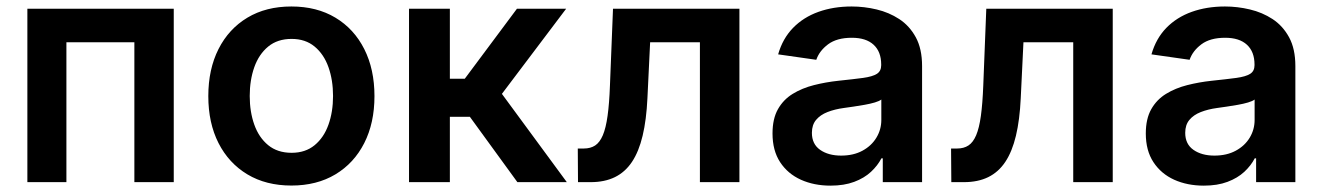

<svg xmlns="http://www.w3.org/2000/svg" viewBox="-20 -573 4159 604"><path d="M66.1 0V-545.5H526.6V0H402.7V-440H188.9V0Z M896.7 10.7Q816.8 10.7 758.2 -24.5Q699.6 -59.7 667.4 -122.9Q635.3 -186.1 635.3 -270.6Q635.3 -355.1 667.4 -418.7Q699.6 -482.2 758.2 -517.4Q816.8 -552.6 896.7 -552.6Q976.6 -552.6 1035.2 -517.4Q1093.8 -482.2 1125.9 -418.7Q1158 -355.1 1158 -270.6Q1158 -186.1 1125.9 -122.9Q1093.8 -59.7 1035.2 -24.5Q976.6 10.7 896.7 10.7ZM897.4 -92.3Q940.7 -92.3 969.8 -116.3Q998.9 -140.3 1013.3 -180.8Q1027.7 -221.2 1027.7 -271Q1027.7 -321 1013.3 -361.7Q998.9 -402.3 969.8 -426.5Q940.7 -450.6 897.4 -450.6Q853 -450.6 823.7 -426.5Q794.4 -402.3 780 -361.7Q765.6 -321 765.6 -271Q765.6 -221.2 780 -180.8Q794.4 -140.3 823.7 -116.3Q853 -92.3 897.4 -92.3Z M1266.7 0V-545.5H1395.2V-325.3H1442.1L1606.2 -545.5H1761L1558.9 -277.7L1763.1 0H1607.6L1458.1 -205.6H1395.2V0Z M1798.3 0 1797.6 -105.8H1816.4Q1837.7 -105.8 1852.3 -115.4Q1866.8 -125 1876.4 -147.5Q1886 -170.1 1891.3 -208.5Q1896.7 -246.8 1898.8 -304L1908.4 -545.5H2306.1V0H2181.8V-440H2025.2L2016.7 -264.2Q2013.5 -196 2001.6 -146.1Q1989.7 -96.2 1968.2 -63.9Q1946.7 -31.6 1914.4 -15.8Q1882.1 0 1838.1 0Z M2592.7 11Q2540.8 11 2499.5 -7.6Q2458.1 -26.3 2434.1 -62.9Q2410.2 -99.4 2410.2 -153.1Q2410.2 -199.2 2427.2 -229.4Q2444.2 -259.6 2473.7 -277.7Q2503.2 -295.8 2540.3 -305.2Q2577.4 -314.6 2617.2 -318.9Q2665.1 -323.9 2695 -327.9Q2724.8 -332 2738.5 -340.7Q2752.1 -349.4 2752.1 -367.9V-370Q2752.1 -410.2 2728.3 -432.2Q2704.5 -454.2 2659.8 -454.2Q2612.6 -454.2 2585 -433.6Q2557.5 -413 2547.9 -384.9L2427.9 -402Q2442.1 -451.7 2474.8 -485.3Q2507.5 -518.8 2554.7 -535.7Q2601.9 -552.6 2659.1 -552.6Q2698.5 -552.6 2737.6 -543.3Q2776.6 -534.1 2808.9 -513Q2841.3 -491.8 2861 -455.6Q2880.7 -419.4 2880.7 -365.1V0H2757.1V-74.9H2752.8Q2741.1 -52.2 2720 -32.5Q2698.9 -12.8 2667.1 -0.9Q2635.3 11 2592.7 11ZM2626.1 -83.5Q2664.8 -83.5 2693.2 -98.9Q2721.6 -114.3 2737 -139.9Q2752.5 -165.5 2752.5 -195.7V-259.9Q2746.4 -255 2732.1 -250.7Q2717.7 -246.4 2699.9 -243.3Q2682.2 -240.1 2664.8 -237.6Q2647.4 -235.1 2634.6 -233.3Q2605.8 -229.4 2583.1 -220.5Q2560.4 -211.6 2547.2 -195.8Q2534.1 -180 2534.1 -155.2Q2534.1 -119.7 2560 -101.6Q2585.9 -83.5 2626.1 -83.5Z M2972.7 0 2971.9 -105.8H2990.8Q3012.1 -105.8 3026.6 -115.4Q3041.2 -125 3050.8 -147.5Q3060.4 -170.1 3065.7 -208.5Q3071 -246.8 3073.2 -304L3082.7 -545.5H3480.5V0H3356.2V-440H3199.6L3191.1 -264.2Q3187.9 -196 3176 -146.1Q3164.1 -96.2 3142.6 -63.9Q3121.1 -31.6 3088.8 -15.8Q3056.5 0 3012.4 0Z M3767 11Q3715.2 11 3673.8 -7.6Q3632.5 -26.3 3608.5 -62.9Q3584.5 -99.4 3584.5 -153.1Q3584.5 -199.2 3601.6 -229.4Q3618.6 -259.6 3648.1 -277.7Q3677.6 -295.8 3714.7 -305.2Q3751.8 -314.6 3791.5 -318.9Q3839.5 -323.9 3869.3 -327.9Q3899.1 -332 3912.8 -340.7Q3926.5 -349.4 3926.5 -367.9V-370Q3926.5 -410.2 3902.7 -432.2Q3878.9 -454.2 3834.2 -454.2Q3786.9 -454.2 3759.4 -433.6Q3731.9 -413 3722.3 -384.9L3602.3 -402Q3616.5 -451.7 3649.1 -485.3Q3681.8 -518.8 3729 -535.7Q3776.3 -552.6 3833.5 -552.6Q3872.9 -552.6 3911.9 -543.3Q3951 -534.1 3983.3 -513Q4015.6 -491.8 4035.3 -455.6Q4055 -419.4 4055 -365.1V0H3931.5V-74.9H3927.2Q3915.5 -52.2 3894.4 -32.5Q3873.2 -12.8 3841.4 -0.9Q3809.7 11 3767 11ZM3800.4 -83.5Q3839.1 -83.5 3867.5 -98.9Q3896 -114.3 3911.4 -139.9Q3926.8 -165.5 3926.8 -195.7V-259.9Q3920.8 -255 3906.4 -250.7Q3892 -246.4 3874.3 -243.3Q3856.5 -240.1 3839.1 -237.6Q3821.7 -235.1 3808.9 -233.3Q3780.2 -229.4 3757.5 -220.5Q3734.7 -211.6 3721.6 -195.8Q3708.5 -180 3708.5 -155.2Q3708.5 -119.7 3734.4 -101.6Q3760.3 -83.5 3800.4 -83.5Z"/></svg>

Font: InterMG SemiBold
Style: Regular
Weight: 600
Designer: Rasmus Andersson
Foundry: rsms
Version: Version 3.019;December 26, 2023;FontCreator 15.0.0.2955 64-b